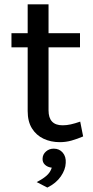

<svg xmlns="http://www.w3.org/2000/svg" viewBox="-20 -644 430 888"><path d="M33 0ZM108 -425H33V-490.5H108V-624H204.5V-490.5H350V-425H204.5V-133.5Q204.5 -64.5 269.5 -64.5Q288.5 -64.5 307.5 -68.8Q326.5 -73 351 -81.5L364.5 -13Q337.5 -1.5 311.2 6Q285 13.5 256.5 13.5Q215 13.5 181.2 -2.5Q147.5 -18.5 127.8 -50.2Q108 -82 108 -130.5ZM199 223.5 149.5 198Q176 185 194.2 169.5Q212.5 154 219.5 131.5Q200.5 129.5 188 118Q175.5 106.5 177 88Q178 69.5 192.8 56.5Q207.5 43.5 228.5 43.5Q254.5 43.5 270.2 62Q286 80.5 284 109.5Q283 140.5 261.2 172Q239.5 203.5 199 223.5Z"/></svg>

Font: Betinya Sans Medium
Style: Regular
Weight: 500
Designer: Jonathan Pinhorn
Version: Version 2.001;December 9, 2019;FontCreator 12.0.0.2547 64-bi